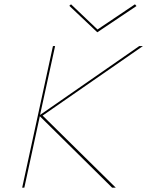

<svg xmlns="http://www.w3.org/2000/svg" viewBox="-20 -872 684 892"><path d="M614 -844 432 -722 302 -845 310 -852 433 -735 607 -852ZM644 -658 178 -335 518 0H501L165 -332L93 0H83L226 -658H236L166 -338L627 -658Z"/></svg>

Font: EauTestInfant Hairline
Style: Italic
Weight: 250
Italic angle: -12°
Designer: Christian Thalmann (Catharsis Fonts)
Version: Version 0.001;PS 000.001;hotconv 1.0.88;makeotf.lib2.5.64775